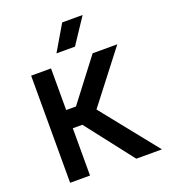

<svg xmlns="http://www.w3.org/2000/svg" viewBox="-165 -1060 1039 1179"><g transform="rotate(-20 354.0 -471.0)"><path d="M88.5 0V-700H218.5V-428H282.5L490.5 -700H651.5L394.5 -367.5L688.5 0H521L281 -309H218.5V0ZM281.5 -775.5 379.5 -942H513L402.5 -775.5Z"/></g></svg>

Font: Geologica EX Med
Style: Regular
Weight: 500
Designer: Sindre Bremnes, Frode Helland
Foundry: Monokrom Skriftforlag AS
Version: Version 1.010;gftools[0.9.28]